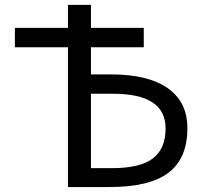

<svg xmlns="http://www.w3.org/2000/svg" viewBox="-20 -752 815 774"><path d="M346.7 -452.1H426.8Q577.1 -452.1 656.2 -396.5Q735.4 -340.8 735.4 -235.4Q735.4 -113.3 659.2 -55.7Q583 2 421.9 2H253.9V-561.5H40V-639.6H253.9V-732.4H346.7V-639.6H559.6V-561.5H346.7ZM346.7 -74.2H431.6Q544.9 -74.2 596.2 -113.3Q647.5 -152.3 647.5 -234.4Q647.5 -375 433.6 -374H346.7Z"/></svg>

Font: Nasu
Style: Regular
Weight: 400
Designer: Ryoko NISHIZUKA (kana &amp; ideographs); Paul D. Hunt (Latin, Greek &amp; Cyrillic); Wenlong ZHANG (bopomofo); Sandoll C
Version: Version 2014.1215